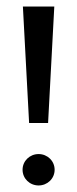

<svg xmlns="http://www.w3.org/2000/svg" viewBox="-20 -585 236 587"><path d="M49 -66C49 -39 71 -18 98 -18C125 -18 147 -39 147 -66C147 -93 125 -114 98 -114C71 -114 49 -93 49 -66ZM50 -565 69 -209H127L146 -565Z"/></svg>

Font: Charger Static
Style: Regular
Weight: 1000
Designer: Jasper
Foundry: KineticPlasma Fonts/Cannot Into Space Fonts
Version: Version 1.1